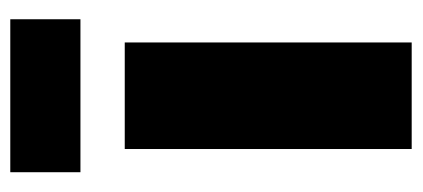

<svg xmlns="http://www.w3.org/2000/svg" viewBox="-238 -562 801 364"><g transform="rotate(-90 162.0 -380.5)"><path d="M17 -628V-761H307V-628ZM61 0V-544H263V0Z"/></g></svg>

Font: Trueno
Style: ExBd
Weight: 800
Designer: Julieta Ulanovsky
Foundry: Julieta Ulanovsky
Version: Version 3.001b